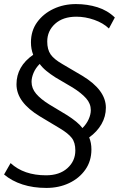

<svg xmlns="http://www.w3.org/2000/svg" viewBox="-25 -734 590 943"><path d="M203 189Q138 189 85.5 172Q33 155 -5 123L27 67Q92 127 201 127Q267 127 306 92Q345 57 345 5Q345 -34 327.5 -56.5Q310 -79 270 -103L170 -163Q114 -197 85 -236Q56 -275 56 -320Q56 -408 138 -465Q127 -493 127 -526Q127 -583 157.5 -625Q188 -667 238 -690.5Q288 -714 348 -714Q404 -714 453.5 -698.5Q503 -683 539 -648L510 -594Q482 -621 438 -636.5Q394 -652 350 -652Q284 -652 245.5 -617Q207 -582 207 -530Q207 -491 223.5 -467Q240 -443 282 -419L379 -362Q495 -292 495 -205Q495 -162 473.5 -124.5Q452 -87 413 -59Q424 -33 424 0Q424 57 394 99.5Q364 142 314 165.5Q264 189 203 189ZM130 -332Q130 -300 152.5 -273.5Q175 -247 217 -221L305 -168Q330 -152 349 -136.5Q368 -121 380 -105Q400 -125 410.5 -148.5Q421 -172 421 -193Q421 -225 398 -251Q375 -277 332 -304L247 -354Q222 -370 202.5 -386Q183 -402 170 -420Q150 -400 140 -376.5Q130 -353 130 -332Z"/></svg>

Font: Nunito Sans
Style: Italic
Weight: 400
Italic angle: -9°
Designer: Vernon Adams
Foundry: Vernon Adams
Version: Version 3.006; ttfautohint (v1.8.3)